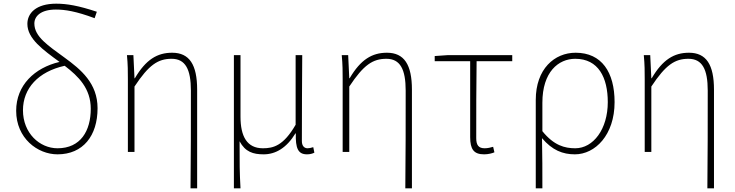

<svg xmlns="http://www.w3.org/2000/svg" viewBox="-20 -827 4001 1045"><path d="M293 -20C196 -20 105 -102 105 -227C105 -346 188 -437 332 -469C408 -411 474 -345 474 -235C474 -115 419 -20 293 -20ZM507 -763C408 -796 344 -807 286 -807C176 -807 129 -755 129 -697C129 -616 214 -556 304 -490C168 -458 68 -363 68 -224C68 -75 184 13 293 13C432 13 511 -88 511 -238C511 -374 420 -449 332 -513C242 -579 167 -627 167 -699C167 -738 201 -775 284 -775C333 -775 393 -766 495 -728Z M1017 198H1053V-339C1053 -475 1011 -540 917 -540C836 -540 774 -503 714 -401H712L706 -527H671C676 -474 676 -438 676 -396V0H712V-356C790 -474 840 -507 914 -507C989 -507 1019 -450 1019 -334C1019 -158 1019 21 1017 198Z M1253 198H1289C1284 108 1284 66 1284 -58C1315 0 1358 13 1415 13C1480 13 1540 -22 1588 -101H1590C1588 -20 1602 13 1651 13C1668 13 1681 9 1691 4L1685 -26C1671 -22 1664 -20 1654 -20C1636 -20 1623 -33 1623 -59C1623 -217 1624 -368 1625 -527H1589V-148C1523 -34 1468 -20 1411 -20C1324 -20 1289 -85 1289 -192V-527H1253Z M2186 198H2222V-339C2222 -475 2180 -540 2086 -540C2005 -540 1943 -503 1883 -401H1881L1875 -527H1840C1845 -474 1845 -438 1845 -396V0H1881V-356C1959 -474 2009 -507 2083 -507C2158 -507 2188 -450 2188 -334C2188 -158 2188 21 2186 198Z M2615 13C2638 13 2660 7 2671 2L2664 -28C2651 -24 2634 -20 2618 -20C2585 -20 2572 -37 2572 -75C2572 -215 2572 -353 2574 -494H2768V-527H2418L2346 -522V-494H2539V-81C2539 -14 2559 13 2615 13Z M2896 198H2932C2932 92 2932 31 2930 -75C2986 -9 3043 13 3109 13C3219 13 3325 -92 3325 -271C3325 -434 3255 -540 3113 -540C2998 -540 2896 -452 2896 -283ZM3111 -20C3054 -20 2995 -35 2932 -113V-268C2932 -435 3019 -507 3111 -507C3237 -507 3288 -405 3288 -271C3288 -124 3209 -20 3111 -20Z M3830 198H3866V-339C3866 -475 3824 -540 3730 -540C3649 -540 3587 -503 3527 -401H3525L3519 -527H3484C3489 -474 3489 -438 3489 -396V0H3525V-356C3603 -474 3653 -507 3727 -507C3802 -507 3832 -450 3832 -334C3832 -158 3832 21 3830 198Z"/></svg>

Font: Noto Sans CJK JP Thin
Style: Regular
Weight: 250
Designer: Ryoko NISHIZUKA (kana & ideographs); Paul D. Hunt (Latin, Greek & Cyrillic); Wenlong ZHANG (bopomofo); Sandoll Communica
Foundry: Adobe Systems Incorporated
Version: Version 1.004;PS 1.004;hotconv 1.0.82;makeotf.lib2.5.63406